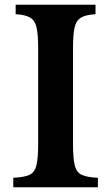

<svg xmlns="http://www.w3.org/2000/svg" viewBox="-20 -790 469 810"><path d="M36 0V-40Q81 -42 103.5 -52Q126 -62 133.5 -92Q141 -122 141 -184V-586Q141 -643 134.5 -673Q128 -703 107.5 -715.5Q87 -728 46 -730V-770H383V-730Q342 -728 321.5 -715.5Q301 -703 294.5 -673Q288 -643 288 -586V-184Q288 -122 295.5 -92Q303 -62 325.5 -52Q348 -42 393 -40V0Z"/></svg>

Font: Libre Baskerville
Style: Bold
Weight: 700
Designer: Pablo Impallari, Rodrigo Fuenzalida
Foundry: Pablo Impallari, Rodrigo Fuenzalida
Version: Version 1.051; ttfautohint (v1.8.4.7-5d5b)